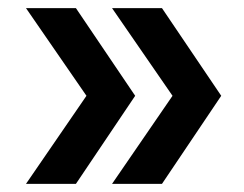

<svg xmlns="http://www.w3.org/2000/svg" viewBox="-20 -486 601 473"><path d="M167 -466 313 -250 167 -33H44L193 -250L44 -466ZM379 -466 525 -250 379 -33H256L405 -250L256 -466Z"/></svg>

Font: Wix Madefor Display SemiBold
Style: Regular
Weight: 600
Designer: Dalton Maag Ltd
Foundry: Dalton Maag Ltd
Version: Version 3.100